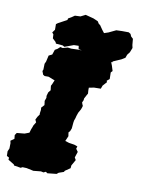

<svg xmlns="http://www.w3.org/2000/svg" viewBox="-186 -965 793 1071"><g transform="rotate(15 210.0 -429.0)"><path d="M42 30 3 27 1 22 -35 4V-8L-49 -14L-52 -40L-46 -58L-48 -88L-52 -101L-33 -117L-37 -138L-29 -152L14 -160L39 -172L43 -192L47 -205L50 -217L60 -237L52 -251L59 -269L68 -284L67 -291L68 -311L66 -324L80 -342L77 -357L75 -365L80 -384L78 -395L82 -416L92 -431L89 -445L87 -456L92 -468L95 -478L99 -490L61 -501L39 -499L29 -504L20 -523L23 -532L21 -565L26 -579L31 -615L49 -626L56 -655L69 -664L82 -678L96 -676L123 -686L143 -685L176 -689L193 -691L211 -686L213 -690L264 -691L272 -693L295 -688H337L355 -675L378 -669L386 -653L398 -624L390 -614L394 -577L380 -563L384 -556L365 -531L360 -512L322 -508L294 -500L295 -486L298 -467L292 -454L284 -435V-425L279 -411L283 -402L288 -393L286 -383L283 -372L279 -363L273 -350L268 -330L266 -317L262 -302L261 -290V-256L256 -239L249 -230L251 -221L254 -209L244 -179L267 -174L298 -172L317 -167L314 -153L327 -138L319 -104L328 -91L312 -56V-40L285 -18L281 -10L254 2L245 11L194 21L184 15L172 22L157 20L115 28L75 23L52 24ZM220 -673 200 -681 199 -691 183 -694 179 -711 152 -708 103 -685 92 -690H53L49 -698L29 -714L26 -736L17 -745L28 -763L27 -775L25 -795L34 -803L81 -834L82 -843L98 -854L115 -868L146 -872L172 -888L219 -880L246 -871L256 -858L264 -854L283 -831L297 -816L320 -826L359 -849L391 -853L429 -856L441 -850L448 -837L461 -827L467 -793L472 -777L464 -750L453 -733L448 -714L429 -700L385 -676L384 -671L362 -667L340 -657L308 -654L255 -651L250 -659H226Z"/></g></svg>

Font: Winky Rough Black
Style: Italic
Weight: 900
Italic angle: -8.97852°
Designer: Simon Atzbach
Foundry: typofactur
Version: Version 1.206; ttfautohint (v1.8.4.7-5d5b)